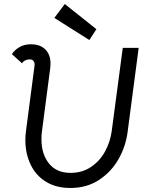

<svg xmlns="http://www.w3.org/2000/svg" viewBox="-20 -921 773 954"><path d="M106 -225Q106 -247 109 -269L151 -590Q152 -593 152 -599Q152 -611 146 -618.5Q140 -626 128 -626Q103 -626 89 -607L39 -652Q52 -672 76 -686.5Q100 -701 133 -701Q180 -701 205.5 -675Q231 -649 231 -606Q231 -593 230 -586L188 -265Q186 -253 186 -228Q186 -155 223.5 -108.5Q261 -62 331 -62Q389 -62 433 -92Q477 -122 502.5 -169.5Q528 -217 535 -269L590 -683H669L614 -265Q605 -194 569 -130.5Q533 -67 472 -27Q411 13 330 13Q258 13 207.5 -18.5Q157 -50 131.5 -104.5Q106 -159 106 -225ZM250 -832 302 -901 459 -776 424 -722Z"/></svg>

Font: Bellota
Style: Bold Italic
Weight: 700
Italic angle: -7.5°
Designer: Kemie Guaida
Foundry: Kemie Guaida
Version: Version 4.001